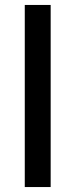

<svg xmlns="http://www.w3.org/2000/svg" viewBox="-20 -755 304 775"><path d="M184.5 0V-735H80V0Z"/></svg>

Font: Vela Sans SemBd
Style: Regular
Weight: 600
Designer: Principal design: Mikhail Sharanda - project Manrope.
Design modification: Ravid Balaliev
Foundry: Mikhail Sharanda
Version: Version 1.001